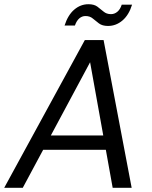

<svg xmlns="http://www.w3.org/2000/svg" viewBox="-35 -890 720 910"><path d="M-15 0 367 -700H456L589 0H499L392 -595L73 0ZM135 -180 171 -248H488L500 -180ZM271 -769Q287 -819 317 -844.5Q347 -870 384 -870Q411 -870 426.5 -858.5Q442 -847 456 -835Q470 -823 491 -823Q508 -823 521.5 -834.5Q535 -846 542 -868H591Q576 -819 545.5 -793Q515 -767 477 -767Q450 -767 434 -779Q418 -791 404.5 -802.5Q391 -814 370 -814Q354 -814 341 -803Q328 -792 320 -769Z"/></svg>

Font: DM Sans 9pt
Style: Italic
Weight: 400
Italic angle: -10°
Designer: Colophon Foundry, Jonny Pinhorn
Foundry: Colophon Foundry
Version: Version 4.004